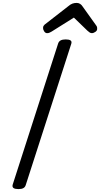

<svg xmlns="http://www.w3.org/2000/svg" viewBox="-20 -1286 688 1320"><path d="M107 14Q84 14 73.5 7Q63 0 67 -16L380 -988Q385 -1002 397.5 -1008.5Q410 -1015 432 -1015Q455 -1015 465 -1008Q475 -1001 470 -985L157 -14Q153 0 141 7Q129 14 107 14ZM304 -1058Q292 -1058 284 -1070Q276 -1082 276 -1093Q276 -1103 279.5 -1108Q283 -1113 287 -1117L449 -1243Q464 -1256 477.5 -1261Q491 -1266 507 -1266Q520 -1266 530.5 -1259.5Q541 -1253 549 -1240L642 -1110Q647 -1103 647.5 -1097.5Q648 -1092 648 -1087Q648 -1075 635 -1066.5Q622 -1058 613 -1058Q603 -1058 596 -1063Q589 -1068 581 -1075L488 -1165L335 -1069Q328 -1065 320.5 -1061.5Q313 -1058 304 -1058Z"/></svg>

Font: Playwrite BE VLG
Style: Regular
Weight: 400
Designer: Veronika Burian, José Scaglione
Foundry: TypeTogether
Version: Version 1.002